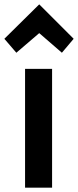

<svg xmlns="http://www.w3.org/2000/svg" viewBox="-54 -849 358 881"><path d="M126 -697 230 -607 284 -671 126 -829 -34 -671 21 -607ZM185 -533H61V12H185Z"/></svg>

Font: Repo DemiBold
Style: Regular
Weight: 600
Designer: Stefan Peev
Foundry: Context Ltd
Version: Version 1.502